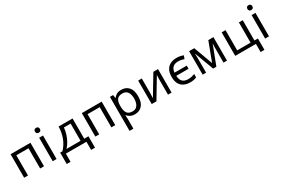

<svg xmlns="http://www.w3.org/2000/svg" viewBox="113 -2096 5425 3706"><g transform="rotate(-30 2825.0 -243.0)"><path d="M91.3 -523.4H534.2V0H448.2V-450.2H177.2V0H91.3Z M772.5 -719.7Q793.5 -719.7 809.8 -706.8Q826.2 -693.8 826.2 -665Q826.2 -637.2 809.8 -623.8Q793.5 -610.4 772.5 -610.4Q749 -610.4 732.9 -623.8Q716.8 -637.2 716.8 -665Q716.8 -693.8 732.9 -706.8Q749 -719.7 772.5 -719.7ZM728 -523.4H814V0H728Z M1160.6 -523.4H1472.2V-72.3H1565.9V181.6H1479.5V0H1021V181.6H935.5V-72.3H986.8Q1075.7 -165.5 1118.2 -284.2Q1160.6 -402.8 1160.6 -523.4ZM1390.6 -456.1H1241.2Q1236.3 -389.6 1214.6 -318.8Q1192.9 -248 1158 -183.6Q1123 -119.1 1077.1 -72.3H1390.6Z M1678.7 -523.4H2121.6V0H2035.6V-450.2H1764.6V0H1678.7Z M2561 -533.2Q2661.6 -533.2 2722.9 -465.8Q2784.2 -398.4 2784.2 -262.7Q2784.2 -128.9 2722.9 -59.6Q2661.6 9.8 2560.1 9.8Q2497.1 9.8 2456.1 -12.9Q2415 -35.6 2391.1 -66.4H2385.3Q2386.7 -49.8 2388.9 -24.4Q2391.1 1 2391.1 19.5V234.4H2305.2V-523.4H2376L2387.2 -452.1H2391.1Q2415.5 -485.8 2455.1 -509.5Q2494.6 -533.2 2561 -533.2ZM2546.4 -460.9Q2462.4 -460.9 2426.8 -416Q2391.1 -371.1 2391.1 -279.3V-262.7Q2391.1 -166 2424.8 -113.8Q2458.5 -61.5 2548.8 -61.5Q2623.5 -61.5 2659.4 -118.7Q2695.3 -175.8 2695.3 -263.7Q2695.3 -353 2659.2 -407Q2623 -460.9 2546.4 -460.9Z M3015.6 -523.4V-204.1Q3015.6 -191.9 3014.6 -168.7Q3013.7 -145.5 3012.2 -121.8Q3010.7 -98.1 3009.8 -85L3273.4 -523.4H3377.4V0H3297.9V-308.6Q3297.9 -323.7 3298.3 -349.4Q3298.8 -375 3299.8 -399.9Q3300.8 -424.8 3301.8 -437.5L3040 0H2934.6V-523.4Z M3789.6 9.8Q3714.4 9.8 3655.3 -18.1Q3596.2 -45.9 3562.5 -105.2Q3528.8 -164.6 3528.8 -258.8Q3528.8 -356.4 3563.5 -417Q3598.1 -477.5 3657.7 -505.4Q3717.3 -533.2 3792.5 -533.2Q3834 -533.2 3874 -525.4Q3914.1 -517.6 3942.4 -504.9L3917 -434.6Q3889.2 -444.8 3854.5 -451.9Q3819.8 -459 3790.5 -459Q3709.5 -459 3668.2 -421.1Q3627 -383.3 3618.2 -304.7H3891.1V-234.4H3617.2Q3621.6 -147.5 3663.6 -105.5Q3705.6 -63.5 3787.1 -63.5Q3833.5 -63.5 3869.1 -72.3Q3904.8 -81.1 3934.6 -92.8V-18.6Q3906.2 -4.9 3871.8 2.4Q3837.4 9.8 3789.6 9.8Z M4498 -523.4H4612.3V0H4535.2V-334Q4535.2 -354.5 4536.6 -376.7Q4538.1 -398.9 4540 -420.9H4537.1L4375.5 0H4304.2L4147 -420.9H4144Q4147 -377 4147 -331.1V0H4069.8V-523.4H4184.6L4339.8 -102.5Z M5342.3 -71.3V181.6H5257.3V0H4795.9V-523.4H4881.8V-72.3H5179.7V-523.4H5265.6V-71.3Z M5507.3 -719.7Q5528.3 -719.7 5544.7 -706.8Q5561 -693.8 5561 -665Q5561 -637.2 5544.7 -623.8Q5528.3 -610.4 5507.3 -610.4Q5483.9 -610.4 5467.8 -623.8Q5451.7 -637.2 5451.7 -665Q5451.7 -693.8 5467.8 -706.8Q5483.9 -719.7 5507.3 -719.7ZM5462.9 -523.4H5548.8V0H5462.9Z"/></g></svg>

Font: Lunasima
Style: Regular
Weight: 400
Designer: The DocRepair Project, Monotype Design Team
Foundry: Google
Version: Version 2.009